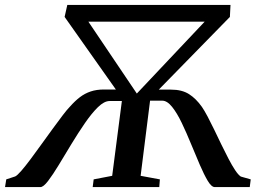

<svg xmlns="http://www.w3.org/2000/svg" viewBox="-52 -763 1080 783"><path d="M-31.5 0 -26.5 -31.5 10 -43.5Q18.5 -47.5 35 -66.5Q51.5 -85.5 72.8 -114Q94 -142.5 117.2 -174.8Q140.5 -207 163 -238Q185.5 -269 204 -293.2Q222.5 -317.5 234 -329Q254 -351.5 274 -366.8Q294 -382 317.8 -390Q341.5 -398 372 -398H420.5L211.5 -694L222.5 -743H888L885.5 -694L595.5 -397.5H645.5Q690 -397.5 718.8 -379.2Q747.5 -361 771.5 -327Q781.5 -312.5 794.5 -288Q807.5 -263.5 821.8 -233.8Q836 -204 850.8 -173.5Q865.5 -143 879.8 -115.8Q894 -88.5 906.8 -69.2Q919.5 -50 930 -43L970.5 -31.5L966.5 0H824Q810.5 0 795.2 -25.5Q780 -51 762.8 -91Q745.5 -131 727 -176.2Q708.5 -221.5 689.2 -261.8Q670 -302 649.8 -327.2Q629.5 -352.5 609.5 -352.5H560L521.5 -46L600 -31.5L597.5 0H326L330 -31.5L405.5 -46L445 -351H395Q373 -351 347.2 -325.8Q321.5 -300.5 294 -260.5Q266.5 -220.5 239.2 -175.5Q212 -130.5 187.8 -90.5Q163.5 -50.5 144.2 -25.2Q125 0 112.5 0ZM506 -381.5 782.5 -674.5H308.5Z"/></svg>

Font: Merriweather 72pt Medium
Style: Italic
Weight: 500
Italic angle: -7.8°
Version: Version 2.101